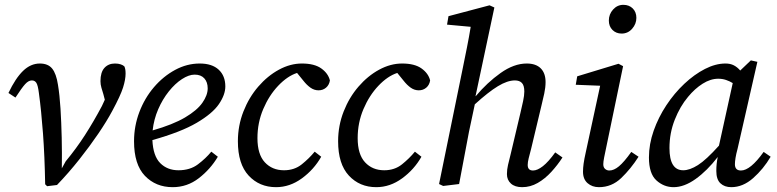

<svg xmlns="http://www.w3.org/2000/svg" viewBox="-20 -762 3216 795"><path d="M167 1Q165 -115 158 -209.5Q151 -304 141 -377Q137 -409 130.5 -419Q124 -429 112 -429Q98 -429 84 -413.5Q70 -398 44 -358L15 -377Q44 -438 75.5 -468.5Q107 -499 145 -499Q179 -499 196 -478Q213 -457 220 -411Q227 -369 230.5 -312.5Q234 -256 235.5 -192Q237 -128 236 -65L252 -94Q296 -147 332 -203Q368 -259 402 -323Q405 -330 408 -336Q411 -342 414 -349L408 -372Q404 -385 400 -398.5Q396 -412 396 -426Q396 -463 412.5 -481Q429 -499 456 -499Q470 -499 480 -495.5Q490 -492 495 -487Q497 -483 498.5 -476Q500 -469 500 -457Q500 -433 489.5 -399.5Q479 -366 445 -303Q422 -260 387 -208.5Q352 -157 308.5 -102Q265 -47 216 4L175 9Z M786 -453Q762 -453 733.5 -434.5Q705 -416 679 -383.5Q653 -351 635 -309.5Q617 -268 612 -222Q696 -246 746 -275.5Q796 -305 818 -336.5Q840 -368 840 -396Q840 -422 826 -437.5Q812 -453 786 -453ZM695 13Q625 13 580 -34Q535 -81 535 -177Q535 -240 557 -298Q579 -356 617.5 -401Q656 -446 705 -472.5Q754 -499 807 -499Q858 -499 885.5 -473.5Q913 -448 913 -404Q913 -370 886.5 -331Q860 -292 794.5 -253.5Q729 -215 611 -182Q614 -116 643.5 -86.5Q673 -57 719 -57Q767 -57 799.5 -81.5Q832 -106 855 -134L882 -113Q851 -61 803 -24Q755 13 695 13Z M1123 13Q1054 13 1009.5 -35Q965 -83 965 -177Q965 -242 988 -300.5Q1011 -359 1049.5 -403.5Q1088 -448 1135 -473.5Q1182 -499 1230 -499Q1282 -499 1310.5 -478.5Q1339 -458 1346 -429Q1343 -410 1330 -399Q1317 -388 1299 -388Q1281 -388 1265.5 -399Q1250 -410 1236 -428L1210 -460Q1170 -447 1132 -407Q1094 -367 1070 -310.5Q1046 -254 1046 -190Q1046 -123 1076.5 -90Q1107 -57 1156 -57Q1199 -57 1229.5 -81.5Q1260 -106 1283 -134L1310 -113Q1280 -60 1230 -23.5Q1180 13 1123 13Z M1538 13Q1469 13 1424.5 -35Q1380 -83 1380 -177Q1380 -242 1403 -300.5Q1426 -359 1464.5 -403.5Q1503 -448 1550 -473.5Q1597 -499 1645 -499Q1697 -499 1725.5 -478.5Q1754 -458 1761 -429Q1758 -410 1745 -399Q1732 -388 1714 -388Q1696 -388 1680.5 -399Q1665 -410 1651 -428L1625 -460Q1585 -447 1547 -407Q1509 -367 1485 -310.5Q1461 -254 1461 -190Q1461 -123 1491.5 -90Q1522 -57 1571 -57Q1614 -57 1644.5 -81.5Q1675 -106 1698 -134L1725 -113Q1695 -60 1645 -23.5Q1595 13 1538 13Z M1815 8 1798 0 1896 -479Q1905 -523 1913.5 -565.5Q1922 -608 1929 -651L1831 -660L1837 -695L2007 -740L2027 -731L1949 -364H1950Q1997 -420 2052.5 -459.5Q2108 -499 2161 -499Q2199 -499 2219 -479Q2239 -459 2239 -422Q2239 -400 2233.5 -374.5Q2228 -349 2222 -325L2179 -145Q2173 -123 2169 -106.5Q2165 -90 2165 -79Q2165 -56 2187 -56Q2205 -56 2228 -74Q2251 -92 2279 -131L2309 -110Q2289 -79 2263 -50.5Q2237 -22 2206.5 -4.5Q2176 13 2142 13Q2112 13 2095.5 -2Q2079 -17 2079 -41Q2079 -60 2083.5 -79Q2088 -98 2095 -126L2135 -295Q2141 -320 2146 -343.5Q2151 -367 2151 -383Q2151 -408 2141 -418.5Q2131 -429 2112 -429Q2081 -429 2041.5 -405Q2002 -381 1946 -330L1922 -217Q1912 -163 1901.5 -108.5Q1891 -54 1881 0Z M2394 -51Q2394 -66 2396.5 -84.5Q2399 -103 2406 -134L2465 -407L2364 -411L2370 -446L2541 -498L2560 -488L2490 -151Q2485 -128 2481.5 -110Q2478 -92 2478 -82Q2478 -69 2485.5 -62.5Q2493 -56 2503 -56Q2522 -56 2543 -73.5Q2564 -91 2594 -133L2624 -113Q2592 -63 2552.5 -25Q2513 13 2460 13Q2432 13 2413 -3.5Q2394 -20 2394 -51ZM2554 -623Q2531 -623 2516 -638Q2501 -653 2501 -677Q2501 -703 2518.5 -722.5Q2536 -742 2561 -742Q2585 -742 2600 -727Q2615 -712 2615 -688Q2615 -663 2597.5 -643Q2580 -623 2554 -623Z M2752 -149Q2752 -57 2809 -57Q2836 -57 2870 -78.5Q2904 -100 2957 -159L3014 -418Q3001 -426 2986 -431Q2971 -436 2954 -436Q2922 -436 2889.5 -415.5Q2857 -395 2829 -361Q2796 -322 2774 -266.5Q2752 -211 2752 -149ZM3008 13Q2980 13 2963 -3Q2946 -19 2946 -54Q2946 -85 2952 -112Q2908 -55 2860.5 -21Q2813 13 2769 13Q2729 13 2698 -15Q2667 -43 2667 -110Q2667 -165 2686.5 -220.5Q2706 -276 2739 -326Q2772 -376 2813.5 -415Q2855 -454 2899 -476.5Q2943 -499 2984 -499Q3004 -499 3018.5 -491.5Q3033 -484 3045 -470L3089 -512L3116 -506L3034 -146Q3028 -124 3025.5 -108Q3023 -92 3023 -82Q3023 -56 3048 -56Q3087 -56 3142 -133L3171 -113Q3141 -62 3098.5 -24.5Q3056 13 3008 13Z"/></svg>

Font: Source Serif 4 SmText
Style: Italic
Weight: 400
Italic angle: -12°
Designer: Frank Grießhammer
Foundry: Adobe
Version: Version 4.005;hotconv 1.1.0;makeotfexe 2.6.0